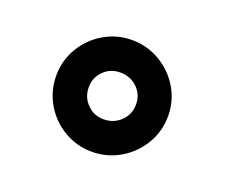

<svg xmlns="http://www.w3.org/2000/svg" viewBox="-62 -796 547 467"><g transform="rotate(20 211.0 -562.5)"><path d="M66 -563Q66 -602 85.5 -635Q105 -668 138.2 -687.5Q171.5 -707 210 -707Q249.5 -707 282.8 -687.5Q316 -668 335.8 -635Q355.5 -602 355.5 -563Q355.5 -523.5 335.8 -490.2Q316 -457 282.8 -437.5Q249.5 -418 210 -418Q171.5 -418 138.2 -437.5Q105 -457 85.5 -490.2Q66 -523.5 66 -563ZM210 -502Q236.5 -502 254.5 -519.5Q272.5 -537 272.5 -563Q272.5 -588.5 254.5 -605.8Q236.5 -623 210 -623Q185 -623 167.5 -605.8Q150 -588.5 150 -563Q150 -537.5 167.5 -519.8Q185 -502 210 -502Z"/></g></svg>

Font: HK Grotesk
Style: Bold
Weight: 700
Designer: Alfredo Marco Pradil
Foundry: Hanken Design Co.
Version: Version 3.001